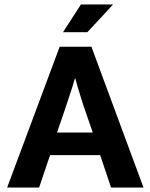

<svg xmlns="http://www.w3.org/2000/svg" viewBox="-20 -839 673 859"><path d="M486 -819 371 -695H262L342 -819ZM264 -330 235 -246H395L366 -330C357 -356 348 -382 340 -409C332 -435 324 -461 317 -488H315C308 -463 300 -437 291 -411L264 -330ZM12 0 247 -630H389L622 0H477L428 -145H204L155 0Z"/></svg>

Font: Holmes&Hills Bold
Style: Bold
Weight: 500
Designer: Noopur Datye, Girish Dalvi, Yashodeep Gholap, Pallavi Karambelkar
Foundry: Ek Type
Version: ""